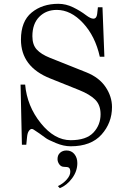

<svg xmlns="http://www.w3.org/2000/svg" viewBox="-20 -750 660 1008"><path d="M282 85Q282 64 295.5 52Q309 40 329 40Q355 40 370.5 59Q386 78 386 106Q386 149 358.5 186Q331 223 294 238L284 227Q310 215 329.5 193.5Q349 172 349 152Q349 135 341 130Q335 126 317 126Q301 126 291.5 113Q282 100 282 85ZM88 -306H112Q122 -193 194 -103.5Q266 -14 351 -14Q433 -14 470.5 -54Q508 -94 508 -150Q508 -199 479.5 -227Q451 -255 396 -277L244 -338Q90 -399 90 -542Q90 -638 146 -684Q202 -730 286 -730Q326 -730 364 -711.5Q402 -693 432 -670Q456 -652 470 -652Q487 -652 490 -676L494 -712H518L528 -452H504Q480 -560 416 -629Q352 -698 278 -698Q222 -698 186 -661.5Q150 -625 150 -560Q150 -515 173 -490Q196 -465 241 -447L434 -370Q501 -343 534.5 -293Q568 -243 568 -188Q568 -105 513 -43.5Q458 18 351 18Q314 18 273.5 1Q233 -16 222 -24L186 -50Q161 -67 156 -70Q151 -73 147 -73Q139 -73 131.5 -62.5Q124 -52 122 -30L118 10H95Z"/></svg>

Font: Old Standard TT
Style: Regular
Weight: 400
Designer: Alexey Kryukov <alexios@thessalonica.org.ru>
Version: Version 2.2